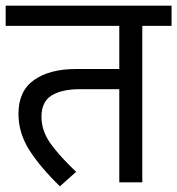

<svg xmlns="http://www.w3.org/2000/svg" viewBox="-20 -642 624 676"><path d="M481 -551V0H400V-328H261Q198 -328 162 -306Q126 -284 126 -231Q126 -182 157 -138Q188 -94 248 -37L191 14Q121 -54 83 -114Q45 -174 45 -241Q45 -322 100 -360.5Q155 -399 247 -399H400V-551H0V-622H584V-551Z"/></svg>

Font: uhindi05
Style: Book
Weight: 400
Designer: Jelle Bosma - Monotype Design Team
Foundry: Monotype Imaging Inc.
Version: Version 2.003